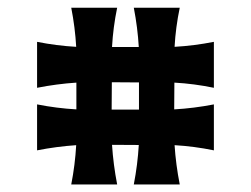

<svg xmlns="http://www.w3.org/2000/svg" viewBox="-20 -619 664 508"><path d="M168.5 -598.6H290Q279.3 -546.9 276.4 -494.6H347.2Q344.2 -545.9 334 -598.6H455.6Q444.8 -546.9 441.9 -495.1Q493.2 -498 545.9 -508.3V-386.7Q493.7 -397.5 441.4 -400.4L440.9 -329.6Q492.7 -332.5 545.9 -342.8V-221.2Q493.7 -231.9 441.9 -234.9Q445.3 -183.1 455.6 -130.9H334Q344.2 -183.6 347.2 -235.4L276.4 -235.8Q279.8 -183.6 290 -130.9H168.5Q178.7 -183.1 181.6 -234.9Q129.9 -231.4 78.1 -221.2V-342.8Q130.4 -332.5 182.1 -329.6V-400.4Q130.4 -397 78.1 -386.7V-508.3Q129.9 -498 181.6 -495.1Q178.7 -546.4 168.5 -598.6ZM347.7 -400.9 275.9 -401.4 275.4 -329.1H347.7Z"/></svg>

Font: Classica
Style: Bold
Weight: 700
Designer: Wojciech Kalinowski "wmk69" (wmk69@o2.pl)
Foundry: Wojciech Kalinowski "wmk69" (wmk69@o2.pl)
Version: Version 2.1.1; 2021-05-14